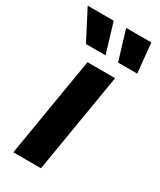

<svg xmlns="http://www.w3.org/2000/svg" viewBox="-224 -844 759 910"><g transform="rotate(30 155.0 -389.0)"><path d="M14.9 0 105.8 -545.5H257.1L166.2 0ZM115.1 -778.1 163.7 -616.5H56.5L-27.3 -778.1ZM183.2 -778.1H321L337 -616.5H232.2Z"/></g></svg>

Font: Inter P
Style: Bold Italic
Weight: 700
Italic angle: 9.39999°
Designer: Rasmus Andersson
Foundry: rsms
Version: Version 3.018;git-588b23468